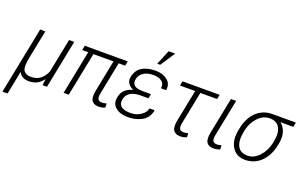

<svg xmlns="http://www.w3.org/2000/svg" viewBox="-109 -1269 3145 1970"><g transform="rotate(20 1463.0 -283.5)"><path d="M195.8 -528.3 133.8 -218.8 134.3 -219.2Q111.8 -108.9 135.3 -74Q158.7 -39.1 216.3 -39.1Q274.9 -39.1 314.7 -68.8Q354.5 -98.6 380.4 -154.8L455.1 -528.3H511.7L406.2 0H357.4L366.2 -67.4L364.7 -67.9Q336.4 -28.8 298.3 -9.3Q260.3 10.3 210 10.3Q172.4 10.3 144 -4.2Q115.7 -18.6 101.6 -50.8L100.1 -50.3L49.8 203.1H-6.3L139.6 -528.3Z M1085.9 -478H1015.1L946.8 -133.8Q935.1 -77.1 947.8 -58.8Q960.4 -40.5 992.7 -40.5Q1003.9 -40.5 1015.1 -42.5Q1026.4 -44.4 1039.6 -48.8L1042.5 -5.4Q1024.9 3.4 1008.1 6.8Q991.2 10.3 971.7 10.3Q918 10.3 896.2 -23.9Q874.5 -58.1 890.6 -136.2L958.5 -478H739.3L644 0H587.4L682.6 -478H616.7L626.5 -528.3H1095.7Z M1426.8 -255.9 1424.8 -245.1H1339.8Q1272 -245.1 1230 -220.5Q1188 -195.8 1177.7 -144Q1167.5 -92.8 1199 -66.4Q1230.5 -40 1301.3 -40Q1363.3 -40 1412.4 -72Q1461.4 -104 1471.2 -151.4H1527.8Q1510.7 -66.4 1444.8 -28.8Q1378.9 8.8 1291.5 8.8Q1205.6 8.8 1156 -32.2Q1106.4 -73.2 1120.6 -145Q1130.9 -196.8 1162.1 -227.5Q1193.4 -258.3 1247.1 -272L1247.6 -273.4Q1208 -290.5 1189.2 -320.3Q1170.4 -350.1 1178.2 -387.7Q1193.4 -465.3 1250.2 -501Q1307.1 -536.6 1400.9 -536.6Q1479 -536.6 1529.3 -495.1Q1579.6 -453.6 1566.4 -385.7H1510.3Q1519.5 -434.1 1486.1 -460.7Q1452.6 -487.3 1391.1 -487.3Q1326.7 -487.3 1285.2 -459.5Q1243.7 -431.6 1235.4 -388.7Q1225.6 -340.3 1252 -317.1Q1278.3 -293.9 1349.6 -293.9H1434.6L1432.1 -282.7H1432.6L1429.7 -270.5L1427.2 -255.9ZM1454.6 -770H1525.9L1420.9 -609.4H1388.2Z M2089.8 -479H1906.7L1837.9 -133.8Q1826.2 -77.1 1838.9 -58.8Q1851.6 -40.5 1883.8 -40.5Q1895 -40.5 1906.2 -42.5Q1917.5 -44.4 1930.7 -48.8L1933.6 -5.4Q1916 3.4 1899.2 6.8Q1882.3 10.3 1862.8 10.3Q1809.1 10.3 1787.4 -23.9Q1765.6 -58.1 1781.7 -136.2L1850.1 -479H1684.1L1693.8 -528.3H2099.6Z M2279.8 -527.8 2201.2 -133.8Q2189.5 -77.1 2202.1 -58.8Q2214.8 -40.5 2247.1 -40.5Q2258.3 -40.5 2269.5 -42.5Q2280.8 -44.4 2293.9 -48.8L2296.9 -5.4Q2279.3 3.4 2262.5 6.8Q2245.6 10.3 2226.1 10.3Q2172.4 10.3 2150.6 -23.9Q2128.9 -58.1 2145 -136.2L2223.1 -527.8Z M2921.9 -478H2782.7L2782.2 -476.6Q2824.7 -443.4 2840.1 -389.2Q2855.5 -335 2841.3 -263.2L2837.9 -247.1Q2814 -127.9 2742.4 -59.1Q2670.9 9.8 2569.8 9.8Q2475.1 9.8 2428.2 -64.5Q2381.3 -138.7 2404.8 -255.9L2407.7 -272Q2432.1 -393.6 2502.9 -460.9Q2573.7 -528.3 2676.3 -528.3H2931.6ZM2461.4 -255.9Q2440.9 -156.2 2470.5 -97.9Q2500 -39.6 2579.6 -39.6Q2650.9 -39.6 2707.8 -102.1Q2764.6 -164.6 2783.2 -255.9L2786.1 -272Q2804.7 -364.7 2774.7 -421.4Q2744.6 -478 2666.5 -478Q2594.2 -478 2537.8 -417.7Q2481.4 -357.4 2464.4 -272Z"/></g></svg>

Font: Franko
Style: Light Italic
Weight: 300
Designer: Google
Version: Version 1.200310; 2013